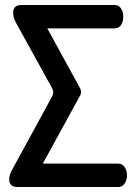

<svg xmlns="http://www.w3.org/2000/svg" viewBox="-20 -751 548 771"><path d="M152 -94H455Q471 -94 480.5 -80Q490 -66 490 -47Q490 -28 480.5 -14Q471 0 455 0H50Q17 0 17 -31Q17 -49 28 -68L191 -367Q191 -369 192 -371Q194 -379 194 -382Q194 -384 191 -393L188 -399L43 -662Q33 -681 33 -701Q33 -731 67 -731H440Q457 -731 466 -717Q475 -703 475 -684Q475 -664 466 -650.5Q457 -637 440 -637H170L303 -394Q303 -391 304 -390Q306 -384 306 -382Q306 -381 304 -373Q304 -372 303.5 -370.5Q303 -369 302 -368Z"/></svg>

Font: AkaAcidDosis
Style: SemiBold
Weight: 600
Designer: Edgar Tolentino, Pablo Impallari, Igino Marini, Cyberella
Foundry: Edgar Tolentino, Pablo Impallari, Igino Marini, Cyberella
Version: Version 1.007